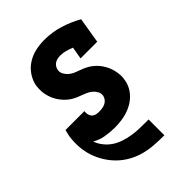

<svg xmlns="http://www.w3.org/2000/svg" viewBox="-218 -634 936 936"><g transform="rotate(-45 250.0 -166.5)"><path d="M349 205Q314 205 279 202.5Q244 200 211.5 191Q179 182 150 165.5Q121 149 98 126.5Q75 104 57.5 76Q40 48 29.5 16.5Q19 -15 16.5 -49.5Q14 -84 19 -119Q21 -128 23 -136.5Q25 -145 27 -154H158Q158 -153 157.5 -152.5Q157 -152 157 -151Q156 -141 158.5 -130.5Q161 -120 168 -113Q175 -106 185 -103.5Q195 -101 206 -101Q217 -101 227.5 -102.5Q238 -104 248 -108.5Q258 -113 265.5 -122Q273 -131 275 -141Q278 -157 270.5 -170.5Q263 -184 251.5 -193.5Q240 -203 226 -209Q212 -215 198 -220Q184 -225 170.5 -231.5Q157 -238 145 -247Q133 -256 123 -267Q113 -278 105 -290Q97 -302 91 -316Q85 -330 81.5 -345Q78 -360 77.5 -375.5Q77 -391 79 -407Q84 -437 102 -464Q120 -491 147 -508Q174 -525 204 -531.5Q234 -538 264 -538Q319 -538 369 -522.5Q419 -507 463 -482L441 -349H326L337 -412Q320 -419 302 -424Q284 -429 265 -429Q256 -429 246.5 -427Q237 -425 229 -420Q221 -415 215.5 -407Q210 -399 208 -389Q205 -373 212.5 -359.5Q220 -346 231 -336.5Q242 -327 256 -321Q270 -315 284.5 -310Q299 -305 312.5 -298.5Q326 -292 338 -283Q350 -274 360 -263.5Q370 -253 378 -240.5Q386 -228 392 -214.5Q398 -201 401.5 -185.5Q405 -170 406 -154.5Q407 -139 404 -123Q401 -102 391 -82.5Q381 -63 365 -47Q349 -31 329.5 -20Q310 -9 289.5 -3Q269 3 248 5.5Q227 8 206 8Q173 8 141.5 2.5Q110 -3 83 -19Q91 4 107 24Q123 44 143.5 57.5Q164 71 188.5 79Q213 87 239 91Q265 95 291.5 95.5Q318 96 345 96H346Q346 96 346.5 96Q347 96 347 96H348Q348 96 348 96Q348 96 349 96H350V205Z"/></g></svg>

Font: Iosevka Slab Heavy
Style: Italic
Weight: 900
Italic angle: -9°
Monospace: yes
Designer: Belleve Invis
Foundry: Belleve Invis
Version: Version 11.1.0; ttfautohint (v1.8.3)